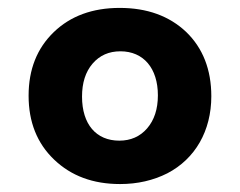

<svg xmlns="http://www.w3.org/2000/svg" viewBox="-20 -564 610 488"><path d="M284.2 -543.9C215.3 -543.9 159.2 -523.4 116.7 -482.4C74.2 -441.4 52.7 -387.7 52.7 -320.8C52.7 -253.9 74.2 -199.7 117.7 -158.2C161.1 -116.7 216.8 -96.2 285.2 -96.2C329.6 -96.2 369.6 -105.5 405.3 -123.5C476.1 -160.2 517.1 -231.4 517.1 -319.3C517.1 -387.2 495.6 -441.9 453.1 -482.9C410.2 -523.4 354 -543.9 284.2 -543.9ZM283.2 -206.5C224.6 -206.5 188.5 -248 188.5 -318.4C188.5 -353.5 197.3 -381.3 215.3 -402.3C233.4 -423.3 256.8 -433.6 286.1 -433.6C344.7 -433.6 381.3 -390.6 381.3 -321.8C381.3 -286.6 372.1 -258.8 354 -237.8C335.9 -216.8 312 -206.5 283.2 -206.5Z"/></svg>

Font: Noto Reveo Sans
Style: Bold
Weight: 700
Designer: Monotype Design team
Foundry: Monotype Imaging Inc.
Version: Version 1.04